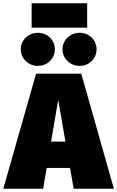

<svg xmlns="http://www.w3.org/2000/svg" viewBox="-52 -1145 711 1165"><path d="M477 -1125H140V-977H477ZM177 -745C236 -745 281 -790 281 -846C281 -902 236 -946 177 -946C121 -946 74 -902 74 -846C74 -790 121 -745 177 -745ZM327 -846C327 -790 374 -745 431 -745C489 -745 534 -790 534 -846C534 -902 489 -946 431 -946C374 -946 327 -902 327 -846ZM395 0H639L441 -698H167L-32 0H210L231 -126H373ZM258 -286 301 -539 345 -286Z"/></svg>

Font: Fira Sans Ultra
Style: Regular
Weight: 950
Designer: Carrois Corporate & Edenspiekermann AG
Foundry: Carrois Corporate GbR & Edenspiekermann AG
Version: Version 4.203;PS 004.203;hotconv 1.0.88;makeotf.lib2.5.64775